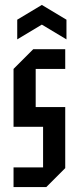

<svg xmlns="http://www.w3.org/2000/svg" viewBox="-20 -760 320 780"><path d="M35 0V-80H155V-245H35V-480L115 -560H245V-480H125V-325H245V-77L168 0ZM50 -600V-680L150 -740L250 -680V-600L150 -660Z"/></svg>

Font: Tektur Condensed
Style: Regular
Weight: 400
Width: 3
Designer: Adam Jagosz
Foundry: Adam Jagosz
Version: Version 1.005;gftools[0.9.30]